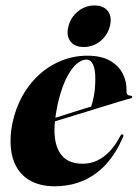

<svg xmlns="http://www.w3.org/2000/svg" viewBox="-20 -656 492 686"><path d="M97 -209.5Q97 -209.5 113.8 -214.8Q130.5 -220 157.5 -228.5Q184.5 -237 214.5 -246.8Q244.5 -256.5 272 -265Q299.5 -273.5 317 -278.5L302.5 -267Q310 -285 315.2 -312Q320.5 -339 320.5 -374.5Q321 -406 312.8 -424.5Q304.5 -443 289 -443Q272 -443 255 -428.8Q238 -414.5 222.8 -387.2Q207.5 -360 195.8 -321Q184 -282 177.5 -233Q167.5 -155.5 191.8 -113.2Q216 -71 275.5 -71Q302.5 -71 326.5 -82Q350.5 -93 371.5 -115Q392.5 -137 410 -170.5Q412 -174 414 -175.2Q416 -176.5 418 -176Q420 -175.5 420.8 -172.8Q421.5 -170 419.5 -166Q395 -109.5 359.8 -70.2Q324.5 -31 278 -10.8Q231.5 9.5 174.5 9.5Q120.5 9.5 83 -13.5Q45.5 -36.5 29 -81.2Q12.5 -126 20 -190.5Q27.5 -246 50.5 -294.5Q73.5 -343 109.8 -379.5Q146 -416 192.8 -436.5Q239.5 -457 292.5 -457Q342 -457 373.2 -439Q404.5 -421 419 -392Q433.5 -363 432 -329.5Q431.5 -323 434.5 -319Q437.5 -315 446.5 -314Q450 -314 451.2 -312.8Q452.5 -311.5 452.5 -310Q452.5 -308.5 451.5 -307Q450.5 -305.5 446.5 -304.5Q438 -302.5 409.5 -294Q381 -285.5 341.8 -273.2Q302.5 -261 260.5 -248.2Q218.5 -235.5 182.2 -224.2Q146 -213 123.5 -206Q101 -199 101 -199ZM279 -488Q246.5 -488 231.2 -508.8Q216 -529.5 224.5 -562Q233 -595 259 -615.8Q285 -636.5 317.5 -636.5Q350.5 -636.5 365.8 -615.8Q381 -595 372.5 -562Q364 -529.5 338.2 -508.8Q312.5 -488 279 -488Z"/></svg>

Font: Fraunces 120pt
Style: Bold Italic
Weight: 700
Italic angle: -16°
Version: Version 1.000;[b76b70a41]